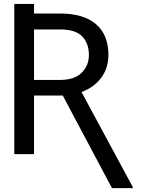

<svg xmlns="http://www.w3.org/2000/svg" viewBox="-20 -798 762 994"><path d="M559.7 176.1 305 -303.3H156.2V0H54V-777.7H156.2V-728H291.2Q412.6 -728 476.9 -672.9Q541.2 -617.9 541.2 -513.5Q541.2 -446.4 504.6 -396.3Q468 -346.2 402 -321.4L667.6 170.5V176.1ZM156.2 -384.2H291.2Q365.8 -384.2 403.1 -421.7Q440.3 -459.2 440.3 -513.5Q440.3 -573.2 405.7 -609.4Q371.1 -645.6 291.2 -645.6H156.2Z"/></svg>

Font: Inter Alia
Style: Regular
Weight: 400
Designer: Rasmus Andersson (Latin, Greek, Cyrillic etc.) and Evan from Shavian.info (Shavian, old style figures)
Foundry: Shavian.info
Version: Version 0.001;git-37ab20767